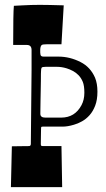

<svg xmlns="http://www.w3.org/2000/svg" viewBox="-20 -770 436 790"><path d="M106.9 -178.2 109.9 -482.9V-564Q109.9 -585 90.8 -585H34.2Q34.2 -719.7 37.1 -746.1Q55.7 -747.1 73.2 -748Q108.4 -750 144 -750Q175.8 -750 242.2 -748L232.9 -587.9H173.8Q154.8 -587.9 151.4 -584.5Q146 -579.6 145.5 -565.7Q145 -551.8 146.7 -544.4Q148.4 -537.1 159.2 -537.1H220.2Q267.6 -537.1 311.5 -514.6Q352.1 -494.1 371.1 -450.2Q380.9 -426.3 380.9 -392.8Q380.9 -359.4 371.8 -335.7Q362.8 -312 348.6 -296.1Q334.5 -280.3 317.4 -270.8Q300.3 -261.2 284.2 -256.8Q258.3 -249 237.8 -249H155.8Q149.9 -249 149.4 -246.3Q148.9 -243.7 148.9 -241.2L148.4 -210.9L147.9 -176.8Q147.9 -170.9 150.6 -169.9Q153.3 -168.9 158.2 -168.9H232.9L235.8 0H24.9L28.8 -168Q47.4 -168 62.5 -168.5L99.1 -168.9Q106.9 -168.9 106.9 -178.2ZM146 -301.8Q146 -286.1 166 -286.1H231.9Q288.1 -286.1 315.4 -337.4Q327.1 -359.4 327.1 -388.4Q327.1 -417.5 320.6 -433.3Q314 -449.2 303.5 -460.2Q293 -471.2 280 -478Q267.1 -484.9 254.4 -488.8Q233.9 -495.1 213.9 -495.1H168Q153.8 -495.1 151.4 -491.5Q148.9 -487.8 148.9 -478L148.4 -466.3Q148.4 -454.6 148.2 -436.3Q147.9 -418 147.5 -396.2Q147 -374.5 146.7 -354.7Q146.5 -335 146.2 -320.3Q146 -305.7 146 -301.8Z"/></svg>

Font: Smokum
Style: Regular
Weight: 400
Designer: Astigmatic (AOETI)
Foundry: Astigmatic (AOETI)
Version: Version 1.001